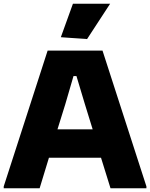

<svg xmlns="http://www.w3.org/2000/svg" viewBox="-23 -1012 807 1032"><path d="M-3 -10 233 -740H528L764 -10V0H571L520 -164H240L190 0H-3ZM475 -317 433 -453 388 -603H372L328 -452L286 -317ZM304 -812 369 -992H569L445 -802Z"/></svg>

Font: Encode Sans Normal
Style: ExtraBold
Weight: 800
Designer: Pablo Impallari, Andres Torresi
Foundry: Pablo Impallari, Andres Torresi
Version: Version 1.000; ttfautohint (v1.00) -l 8 -r 50 -G 200 -x 14 -